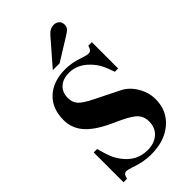

<svg xmlns="http://www.w3.org/2000/svg" viewBox="-273 -994 1102 1102"><g transform="rotate(-45 278.0 -442.5)"><path d="M480 -464.8H453.1Q437 -513.2 422.6 -539.8Q408.2 -566.4 383.8 -591.8Q330.1 -647 263.2 -647Q213.4 -647 184.6 -620.6Q155.8 -594.2 155.8 -548.8Q155.8 -513.2 176.5 -490.2Q197.3 -467.3 256.8 -438L400.9 -366.2Q447.8 -343.3 477.8 -293.2Q507.8 -243.2 507.8 -188Q507.8 -95.2 440.9 -38.1Q374 19 265.1 19Q203.6 19 138.2 -4.9Q106.4 -15.1 98.1 -15.1Q85.9 -15.1 79.6 -7.8Q73.2 -0.5 67.9 19H40V-223.1H67.9Q81.1 -171.4 93.3 -141.8Q105.5 -112.3 126 -85.9Q181.2 -13.2 268.1 -13.2Q324.2 -13.2 357.7 -43.5Q391.1 -73.7 391.1 -124Q391.1 -163.1 368.4 -188.2Q345.7 -213.4 282.2 -243.2L215.8 -273.9Q128.9 -315.9 88.9 -364.5Q48.8 -413.1 48.8 -477.1Q48.8 -569.8 106.2 -623.3Q163.6 -676.8 263.2 -676.8Q316.9 -676.8 377.9 -654.8Q407.7 -645 418.9 -645Q432.1 -645 438.7 -651.9Q445.3 -658.7 451.2 -678.2H480ZM208 -723.1 341.8 -877Q365.7 -903.8 394 -903.8Q415 -903.8 428 -892.1Q440.9 -880.4 440.9 -860.8Q440.9 -844.2 433.3 -834Q425.8 -823.7 401.9 -809.1L263.2 -723.1Z"/></g></svg>

Font: Accordance
Style: Bold
Weight: 700
Version: Version 1.2 (build January 31, 2020) Miklal Software Solutio